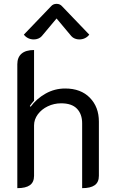

<svg xmlns="http://www.w3.org/2000/svg" viewBox="-20 -969 594 998"><path d="M70 -635Q70 -671 92 -690Q114 -709 157 -709V-446Q143 -430 135 -418L139 -414Q170 -456 217 -482.5Q264 -509 319 -509Q400 -509 447 -461Q494 -413 494 -337V-55Q494 -22 472.5 -6.5Q451 9 407 9V-328Q407 -376 380 -404Q353 -432 298 -432Q261 -432 228.5 -416.5Q196 -401 176.5 -374.5Q157 -348 157 -317V-55Q157 -22 135.5 -6.5Q114 9 70 9ZM156 -764Q140 -764 126.5 -770.5Q113 -777 104 -789L245 -936Q256 -949 274 -949Q292 -949 303 -936L444 -789Q435 -777 421.5 -770.5Q408 -764 392 -764Q380 -764 369 -768.5Q358 -773 351 -781L274 -873L197 -781Q190 -773 179 -768.5Q168 -764 156 -764Z"/></svg>

Font: K2D
Style: Regular
Weight: 400
Version: Version 1.000; ttfautohint (v1.6)